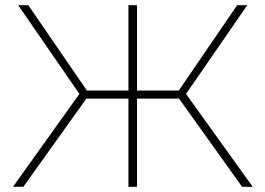

<svg xmlns="http://www.w3.org/2000/svg" viewBox="-20 -720 1023 740"><path d="M913 0H954L697 -358L933 -700H894L669 -371H508V-700H475V-371H315L89 -700H50L286 -358L30 0H70L313 -340H475V0H508V-340H670Z"/></svg>

Font: Talent ExtraLight
Style: Regular
Weight: 200
Designer: Mike Powis
Version: Version 1.001;hotconv 1.0.109;makeotfexe 2.5.65596